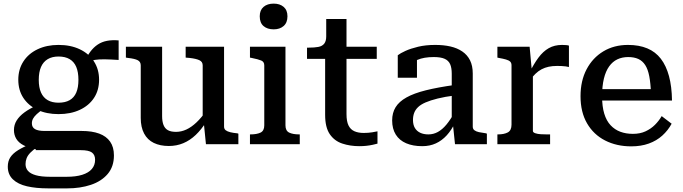

<svg xmlns="http://www.w3.org/2000/svg" viewBox="-20 -796 3771 1060"><path d="M635 -465Q591 -468 559 -468.5Q527 -469 504.5 -465.5Q482 -462 464 -453L447 -455Q461 -487 479 -511Q497 -535 519.5 -550Q542 -565 570.5 -570.5Q599 -576 635 -573ZM303 -166Q237 -166 187 -189.5Q137 -213 109 -255.5Q81 -298 81 -356Q81 -413 109 -456.5Q137 -500 187.5 -524Q238 -548 303 -548Q370 -548 420.5 -524Q471 -500 499 -456.5Q527 -413 527 -356Q527 -298 499 -255.5Q471 -213 420.5 -189.5Q370 -166 303 -166ZM303 -229Q340 -229 364.5 -243Q389 -257 401 -285Q413 -313 413 -355Q413 -398 401 -426.5Q389 -455 364.5 -469.5Q340 -484 303 -484Q268 -484 243.5 -469.5Q219 -455 206.5 -426.5Q194 -398 194 -355Q194 -313 206.5 -285Q219 -257 243.5 -243Q268 -229 303 -229ZM246 244Q179 244 129 232.5Q79 221 51 194Q23 167 23 124Q23 94 37 72.5Q51 51 80 33Q109 15 156 -4L186 16Q162 32 147.5 47Q133 62 127 77.5Q121 93 121 110Q121 132 134.5 147.5Q148 163 178 171.5Q208 180 257 180H348Q399 180 434 169Q469 158 487 137Q505 116 505 86Q505 59 487.5 46Q470 33 426 33H177L178 28Q137 20 110 6Q83 -8 70 -29.5Q57 -51 57 -78Q57 -107 72 -131Q87 -155 115 -175.5Q143 -196 183 -214L218 -193Q197 -179 183 -166Q169 -153 162.5 -141Q156 -129 156 -115Q156 -93 173.5 -83Q191 -73 227 -73H431Q488 -73 527.5 -58.5Q567 -44 588 -14Q609 16 609 62Q609 124 574.5 164.5Q540 205 481.5 224.5Q423 244 351 244Z M875 -538V-155Q875 -126 882.5 -106.5Q890 -87 906.5 -77.5Q923 -68 952 -68Q981 -68 1009 -81Q1037 -94 1064.5 -120Q1092 -146 1120 -186L1119 -124Q1092 -81 1060.5 -51Q1029 -21 992 -5.5Q955 10 912 10Q864 10 829 -7Q794 -24 775.5 -59Q757 -94 757 -145V-435Q757 -455 740.5 -463.5Q724 -472 688 -476L675 -478V-538ZM1217 -538V-97Q1217 -84 1226 -77Q1235 -70 1251.5 -66Q1268 -62 1290 -60L1296 -58V0H1117L1105 -119L1099 -125V-435Q1099 -455 1081 -463.5Q1063 -472 1028 -476L1005 -478V-538Z M1491 -634Q1456 -634 1435 -652Q1414 -670 1414 -706Q1414 -740 1435 -758Q1456 -776 1491 -776Q1525 -776 1546 -758Q1567 -740 1567 -706Q1567 -671 1546 -652.5Q1525 -634 1491 -634ZM1556 -538V-104Q1556 -74 1576.5 -64Q1597 -54 1632 -54H1635V0H1360V-54H1363Q1398 -54 1418.5 -64Q1439 -74 1439 -104V-435Q1439 -455 1422 -462Q1405 -469 1370 -476L1360 -478V-538Z M1675 -471V-533H1685Q1716 -533 1737.5 -537Q1759 -541 1770 -555Q1781 -569 1781 -595L1860 -538H2060V-471ZM1893 -166Q1893 -126 1904 -103.5Q1915 -81 1936.5 -71.5Q1958 -62 1988 -62Q2013 -62 2034.5 -65.5Q2056 -69 2064 -71V-3Q2053 0 2037 3.5Q2021 7 2002.5 9Q1984 11 1964 11Q1913 11 1869.5 -3.5Q1826 -18 1800.5 -55.5Q1775 -93 1775 -162V-522L1781 -530V-691H1893Z M2491 -327V-269Q2436 -262 2396 -252Q2356 -242 2329.5 -230.5Q2303 -219 2288 -204.5Q2273 -190 2266.5 -172.5Q2260 -155 2260 -134Q2260 -107 2270.5 -89.5Q2281 -72 2300 -63Q2319 -54 2345 -54Q2373 -54 2397.5 -67.5Q2422 -81 2444.5 -108Q2467 -135 2490 -177L2493 -120Q2473 -78 2446.5 -49Q2420 -20 2386.5 -4.5Q2353 11 2311 11Q2260 11 2222.5 -5Q2185 -21 2165 -53Q2145 -85 2145 -131Q2145 -173 2164 -204Q2183 -235 2224 -258Q2265 -281 2331 -297.5Q2397 -314 2491 -327ZM2492 0 2480 -114 2474 -117V-389Q2474 -422 2465 -442Q2456 -462 2434.5 -471.5Q2413 -481 2375 -481Q2320 -481 2284.5 -465.5Q2249 -450 2232 -432Q2230 -440 2232.5 -448Q2235 -456 2241.5 -463.5Q2248 -471 2258 -476.5Q2268 -482 2282 -483V-367H2176V-491Q2190 -502 2218.5 -515Q2247 -528 2288.5 -538Q2330 -548 2383 -548Q2429 -548 2466.5 -539.5Q2504 -531 2532 -512Q2560 -493 2575 -463Q2590 -433 2590 -390V-97Q2590 -84 2599 -77Q2608 -70 2624 -66.5Q2640 -63 2663 -60L2668 -58V0Z M3121 -544V-426Q3114 -428 3103 -429.5Q3092 -431 3079.5 -431.5Q3067 -432 3056 -432Q3030 -432 3009 -427.5Q2988 -423 2970 -413.5Q2952 -404 2936 -388.5Q2920 -373 2903 -350L2902 -393Q2927 -443 2952.5 -477.5Q2978 -512 3009.5 -530Q3041 -548 3083 -548Q3095 -548 3106 -547Q3117 -546 3121 -544ZM2726 0V-54H2729Q2763 -54 2783.5 -65Q2804 -76 2804 -108V-435Q2804 -449 2796.5 -456Q2789 -463 2773.5 -467.5Q2758 -472 2735 -476L2726 -478V-538H2904L2917 -396L2922 -400V-73Q2922 -65 2935 -60.5Q2948 -56 2965.5 -55Q2983 -54 2998 -54H3017V0Z M3304 -264Q3304 -208 3316 -168.5Q3328 -129 3351 -104.5Q3374 -80 3405 -68.5Q3436 -57 3474 -57Q3514 -57 3544 -71Q3574 -85 3596 -107Q3618 -129 3633 -155L3688 -113Q3668 -76 3636.5 -47.5Q3605 -19 3562 -3.5Q3519 12 3465 12Q3384 12 3320.5 -20.5Q3257 -53 3221 -115Q3185 -177 3185 -265Q3185 -350 3218.5 -413.5Q3252 -477 3311 -512.5Q3370 -548 3447 -548Q3508 -548 3553.5 -529Q3599 -510 3628.5 -471.5Q3658 -433 3673.5 -375.5Q3689 -318 3690 -241H3276V-304H3599L3574 -280Q3572 -336 3564.5 -375Q3557 -414 3542 -437Q3527 -460 3504 -470.5Q3481 -481 3448 -481Q3415 -481 3388.5 -468.5Q3362 -456 3343 -429.5Q3324 -403 3314 -362Q3304 -321 3304 -264Z"/></svg>

Font: Roboto Serif Medium
Style: Regular
Weight: 500
Designer: Greg Gazdowicz
Foundry: Commercial Type
Version: Version 1.008